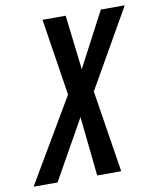

<svg xmlns="http://www.w3.org/2000/svg" viewBox="-140 -778 694 842"><g transform="rotate(-10 207.0 -357.0)"><path d="M-58.6 0 160.2 -371.6 106.9 -713.9H210L238.8 -470.7L366.7 -713.9H473.1L273.9 -365.2L331.5 0H224.6L196.8 -264.6L47.9 0Z"/></g></svg>

Font: Open Sans Condensed SemiBold
Style: Italic
Weight: 600
Width: 3
Italic angle: -12°
Designer: Monotype Design Team
Foundry: Monotype Imaging Inc.
Version: Version 3.000; ttfautohint (v1.8.4)